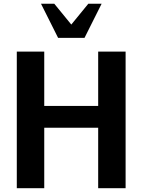

<svg xmlns="http://www.w3.org/2000/svg" viewBox="-20 -995 754 1015"><path d="M517.1 -975.1 426.8 -794.9H287.1L196.8 -975.1H267.1L356.9 -865.2L446.8 -975.1ZM644 0H499V-319.8H213.9V0H68.8V-722.2H213.9V-435.1H499V-722.2H644Z"/></svg>

Font: Perun
Style: Bold
Weight: 700
Foundry: Copyright (c) Stefan Peev, Context Ltd, 2016
Version: Version 1.0000